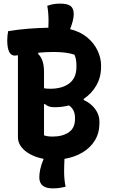

<svg xmlns="http://www.w3.org/2000/svg" viewBox="-20 -872 640 1060"><path d="M197 107Q197 88 202 63Q207 38 221 5Q184 -2 155.5 -16Q127 -30 109 -48Q79 -78 79 -115V-567Q67 -565 62 -565Q20 -565 20 -650Q20 -665 21.5 -677Q23 -689 25 -700Q79 -709 136 -713.5Q193 -718 247 -719Q248 -738 248 -755Q248 -801 241 -840Q258 -846 274.5 -849Q291 -852 312 -852Q352 -852 369.5 -839Q387 -826 387 -794Q387 -776 381.5 -755Q376 -734 367 -711Q424 -697 462 -665Q500 -633 519 -592Q538 -551 538 -512V-503Q538 -446 512 -400.5Q486 -355 442 -326V-320Q482 -302 505.5 -270Q529 -238 529 -201V-194Q529 -138 504 -97Q479 -56 435 -30Q391 -4 336 5Q335 24 334.5 41.5Q334 59 334 76Q334 98 336 118Q338 138 342 159Q329 162 312 165Q295 168 271 168Q197 168 197 107ZM223 -476V-385Q234 -382 257 -382Q324 -382 363 -412Q402 -442 402 -503V-512Q402 -547 391 -570Q349 -585 276 -585Q253 -585 232 -584Q211 -583 192 -581L190 -575Q223 -544 223 -476ZM223 -125Q241 -118 270 -118Q325 -118 359.5 -141.5Q394 -165 394 -214V-223Q394 -242 387 -259Q380 -276 361 -290Q323 -280 281 -280Q246 -280 229 -297H223Z"/></svg>

Font: Recursive Sn Csl St
Style: Bold
Weight: 700
Version: Version 1.079;hotconv 1.0.112;makeotfexe 2.5.65598; ttfautoh